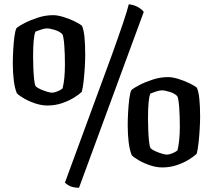

<svg xmlns="http://www.w3.org/2000/svg" viewBox="-20 -779 996 899"><path d="M202 -285Q175 -285 146 -294.5Q117 -304 93.5 -317.5Q70 -331 59 -342Q49 -366 44.5 -402.5Q40 -439 40 -482Q40 -513 42 -546.5Q44 -580 47.5 -607.5Q51 -635 57 -647Q68 -657 95 -671Q122 -685 157.5 -696.5Q193 -708 229 -708Q249 -708 277 -699.5Q305 -691 329.5 -679Q354 -667 364 -658Q372 -640 375.5 -605.5Q379 -571 379 -522Q379 -497 377 -463.5Q375 -430 371.5 -399Q368 -368 363 -349Q352 -338 327.5 -322.5Q303 -307 270.5 -296Q238 -285 202 -285ZM224 -345Q233 -345 248.5 -351Q264 -357 273 -365Q284 -408 284 -478Q284 -527 281 -567Q278 -607 272 -619Q259 -632 236 -639Q213 -646 200 -646Q190 -646 174 -641Q158 -636 146 -631Q135 -606 135 -515Q135 -494 136 -464.5Q137 -435 139.5 -409.5Q142 -384 147 -375Q154 -368 169.5 -361Q185 -354 200.5 -349.5Q216 -345 224 -345ZM350 100Q326 100 310.5 93.5Q295 87 284 76L501 -514Q537 -614 556.5 -672Q576 -730 583 -759Q609 -756 627.5 -745Q646 -734 653 -723ZM740 5Q713 5 684 -4.5Q655 -14 631.5 -27.5Q608 -41 597 -52Q587 -76 582.5 -112.5Q578 -149 578 -192Q578 -223 580 -256.5Q582 -290 585.5 -317.5Q589 -345 595 -357Q606 -367 633 -381Q660 -395 695.5 -406.5Q731 -418 767 -418Q787 -418 815 -409.5Q843 -401 867.5 -389Q892 -377 902 -368Q910 -350 913.5 -315.5Q917 -281 917 -232Q917 -207 915 -173.5Q913 -140 909.5 -109Q906 -78 901 -59Q890 -48 865.5 -32.5Q841 -17 808.5 -6Q776 5 740 5ZM762 -55Q771 -55 786.5 -61Q802 -67 811 -75Q822 -118 822 -188Q822 -237 819 -277Q816 -317 810 -329Q797 -342 774 -349Q751 -356 738 -356Q728 -356 712 -351Q696 -346 684 -341Q673 -316 673 -225Q673 -204 674 -174.5Q675 -145 677.5 -119.5Q680 -94 685 -85Q692 -78 707.5 -71Q723 -64 738.5 -59.5Q754 -55 762 -55Z"/></svg>

Font: Texturina 72pt
Style: Bold
Weight: 700
Designer: Guillermo Torres Carreño
Foundry: Omnibus-Type
Version: Version 1.002; ttfautohint (v1.8.3)